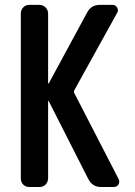

<svg xmlns="http://www.w3.org/2000/svg" viewBox="-20 -750 540 770"><path d="M97.7 0Q83 0 73.2 -9.8Q63.5 -19.5 63.5 -35.2V-695.3Q63.5 -710 73.2 -720.2Q83 -730.5 97.7 -730.5H137.7Q152.3 -730.5 162.6 -720.2Q172.9 -710 172.9 -695.3V-416Q172.9 -415 173.8 -415Q175.8 -415 175.8 -416L329.1 -699.2Q344.7 -730.5 380.9 -730.5H431.6Q443.4 -730.5 449.7 -719.7Q456.1 -709 450.2 -699.2L277.3 -386.7Q275.4 -383.8 277.3 -377.9L456.1 -31.2Q460.9 -20.5 455.1 -10.3Q449.2 0 436.5 0H384.8Q350.6 0 334 -32.2L175.8 -343.8Q175.8 -344.7 173.8 -344.7Q172.9 -344.7 172.9 -343.8V-35.2Q172.9 -20.5 163.1 -10.3Q153.3 0 137.7 0Z"/></svg>

Font: Rounded-L Mgen+ 1m medium
Style: Regular
Weight: 500
Designer: [Source Han Sans]
Ryoko NISHIZUKA  (kana & ideographs); Paul D. Hunt (Latin, Greek & Cyrillic); Wenlong ZHANG  (bopomofo
Version: Version 1.059.20150602